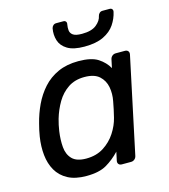

<svg xmlns="http://www.w3.org/2000/svg" viewBox="-111 -820 807 917"><g transform="rotate(-15 293.0 -361.0)"><path d="M203.4 10Q148.3 10 112.2 -9.4Q76.1 -28.8 56.8 -62.4Q37.6 -96 33.1 -139.2Q28.6 -182.4 36.1 -229.9Q38.7 -246.4 41.8 -260.2Q44.9 -273.9 49.1 -290.2Q60.8 -337.1 80.9 -379.7Q101.1 -422.4 131.7 -456.5Q162.4 -490.6 205.8 -510.3Q249.3 -530 306.8 -530Q371.1 -530 403.8 -508.7Q436.4 -487.4 453.8 -456.4L462.4 -497.1Q464.4 -507.3 471.9 -513.6Q479.4 -520 489.6 -520H535.1Q545.2 -520 550.5 -513.6Q555.8 -507.3 553.8 -497.1L453.2 -22.9Q451.2 -12.7 443.7 -6.4Q436.2 0 426.1 0H380.4Q370.2 0 364.9 -6.4Q359.6 -12.7 361.6 -22.9L370.7 -65.4Q339.9 -32.8 303.3 -11.4Q266.8 10 203.4 10ZM224.2 -70.7Q274.1 -70.7 310.5 -93.9Q346.9 -117.2 369.8 -152.5Q392.8 -187.9 401.8 -224.6Q406.2 -241.1 410.8 -263.3Q415.4 -285.5 418.4 -301.8Q425.5 -337.3 419.3 -371.1Q413 -404.8 388.5 -427.1Q363.9 -449.3 315.2 -449.3Q268 -449.3 234.5 -426.9Q200.9 -404.4 179.3 -367.9Q157.7 -331.3 145.2 -288.9Q141.2 -273.9 138 -260Q134.8 -246.1 132.8 -231.1Q126.7 -188.7 129.9 -152.1Q133 -115.6 155 -93.1Q177 -70.7 224.2 -70.7ZM354.1 -589.3Q300.1 -589.3 270.8 -607Q241.4 -624.7 232.4 -653.4Q223.4 -682.1 229.3 -713.5Q231.3 -721.5 237.2 -727Q243.1 -732.5 252.3 -732.5H286.8Q295.8 -732.5 299.8 -727Q303.8 -721.5 301.8 -713.5Q299 -698.2 300.4 -684.1Q301.8 -669.9 314.5 -660.7Q327.2 -651.4 358.6 -651.4Q406.2 -651.4 430.2 -670.9Q454.2 -690.4 458.2 -713.5Q460.2 -721.5 466.2 -727Q472.2 -732.5 481.2 -732.5H515.7Q524.7 -732.5 528.7 -727Q532.7 -721.5 530.7 -713.5Q523.9 -682.1 504.7 -653.4Q485.4 -624.7 448.8 -607Q412.2 -589.3 354.1 -589.3Z"/></g></svg>

Font: Rubik Light
Style: Italic
Weight: 300
Italic angle: -12°
Designer: Hubert and Fischer
Foundry: Hubert and Fischer
Version: Version 2.300;gftools[0.9.30]